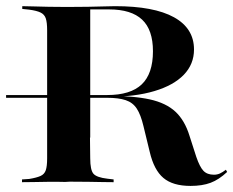

<svg xmlns="http://www.w3.org/2000/svg" viewBox="-35 -591 756 622"><path d="M-15.3 -274.2V-283.1H187.1V-274.2ZM117.7 -145.2V-492.7Q117.7 -518.5 113.3 -531.5Q108.9 -544.4 96.4 -550.4Q83.9 -556.5 59.7 -559.7L37.1 -562.1V-571Q52.4 -571 74.2 -570.2Q96 -569.4 122.2 -569Q148.4 -568.5 176.6 -568.5H187.1Q221 -568.5 249.6 -569Q278.2 -569.4 300.8 -570.2Q323.4 -571 337.9 -571Q463.7 -571 528.6 -535.1Q593.5 -499.2 593.5 -430.6Q593.5 -383.1 560.5 -348.8Q527.4 -314.5 465.3 -296Q403.2 -277.4 317.7 -277.4H192.7V-283.1H312.1Q387.9 -283.1 424.2 -317.7Q460.5 -352.4 460.5 -425Q460.5 -494.4 425.4 -527.4Q390.3 -560.5 318.5 -560.5H257.3V-145.2ZM582.3 11.3Q525 11.3 494.4 -14.5Q463.7 -40.3 450 -99.2L429.8 -182.3Q421 -219.4 408.1 -239.1Q395.2 -258.9 372.2 -266.5Q349.2 -274.2 311.3 -274.2H208.1V-280.6H310.5Q397.6 -280.6 450.4 -269Q503.2 -257.3 533.5 -229Q563.7 -200.8 579 -150.8L600.8 -83.1Q612.1 -50 624.2 -37.5Q636.3 -25 658.1 -25Q668.5 -25 677.4 -29Q686.3 -33.1 696.8 -41.1L700.8 -33.9Q674.2 -8.9 647.2 1.2Q620.2 11.3 582.3 11.3ZM175.8 -1.6Q147.6 -2.4 121.4 -2Q95.2 -1.6 73.4 -1.2Q51.6 -0.8 36.3 -0.8V-9.7L59.7 -11.3Q83.9 -15.3 96.4 -21Q108.9 -26.6 113.3 -39.5Q117.7 -52.4 117.7 -78.2V-145.2H256.5L257.3 -78.2Q257.3 -40.3 267.7 -28.2Q278.2 -16.1 312.9 -12.1L333.1 -9.7V-0.8Q317.7 -0.8 297.2 -1.2Q276.6 -1.6 251.6 -2Q226.6 -2.4 198.4 -2.4H190.3Z"/></svg>

Font: Playfair 144pt SemiExpanded ExtraBold
Style: Regular
Weight: 800
Width: 6
Designer: Claus Eggers Sørensen
Foundry: Claus Eggers Sørensen
Version: Version 2.203